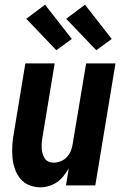

<svg xmlns="http://www.w3.org/2000/svg" viewBox="-20 -790 540 818"><path d="M152 8Q126 8 103.5 -1.5Q81 -11 66 -29.5Q51 -48 43 -71.5Q35 -95 33 -120.5Q31 -146 32.5 -172Q34 -198 39 -223L88 -520H213L161 -206Q159 -195 158 -183Q157 -171 157.5 -159.5Q158 -148 161 -137Q164 -126 169.5 -116.5Q175 -107 185.5 -102Q196 -97 208 -97Q223 -97 238.5 -103Q254 -109 265 -121Q276 -133 282 -148Q288 -163 290 -179L347 -520H472L386 0H261L273 -72Q263 -56 251 -40.5Q239 -25 223 -14Q207 -3 188.5 2.5Q170 8 152 8ZM390 -576 262 -710 342 -770 456 -624ZM220 -576 92 -710 172 -770 286 -624Z"/></svg>

Font: Iosevka Extrabold Oblique
Style: Regular
Weight: 800
Italic angle: -9°
Monospace: yes
Designer: Belleve Invis
Foundry: Belleve Invis
Version: Version 32.5.0; ttfautohint (v1.8.4)